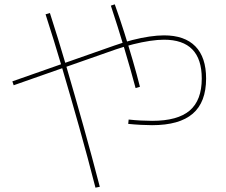

<svg xmlns="http://www.w3.org/2000/svg" viewBox="-20 -813 1040 885"><path d="M681 -236Q659 -236 629.5 -237.5Q600 -239 571 -242L573 -262Q600 -259 629 -257.5Q658 -256 681 -256Q799 -256 854.5 -303.5Q910 -351 910 -451Q910 -630 736 -630Q707 -630 670.5 -624.5Q634 -619 594 -609Q554 -599 513 -585L43 -420L37 -438L507 -603Q549 -618 590 -628.5Q631 -639 668.5 -644.5Q706 -650 736 -650Q831 -650 880.5 -599.5Q930 -549 930 -451Q930 -342 868.5 -289Q807 -236 681 -236ZM420 52Q385 -85 345.5 -225.5Q306 -366 266.5 -499.5Q227 -633 190 -747L210 -753Q247 -639 286 -506Q325 -373 364.5 -232Q404 -91 440 48ZM605 -407Q583 -490 553 -590Q523 -690 491 -787L509 -793Q532 -729 553 -662.5Q574 -596 592.5 -532.5Q611 -469 625 -413Z"/></svg>

Font: M PLUS 1 Thin
Style: Regular
Weight: 100
Designer: Coji Morishita
Foundry: UNDERFOREST DESIGN
Version: Version 1.001